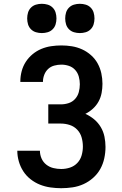

<svg xmlns="http://www.w3.org/2000/svg" viewBox="-20 -982 640 1010"><path d="M302 8Q274 8 245.5 4Q217 0 190.5 -10.5Q164 -21 141 -39Q118 -57 102.5 -81Q87 -105 79 -133Q71 -161 71 -189H190Q190 -189 190 -189Q190 -189 190 -189Q190 -168 198.5 -148.5Q207 -129 223.5 -116Q240 -103 260.5 -98Q281 -93 302 -93Q326 -93 348.5 -100.5Q371 -108 387 -125Q403 -142 409.5 -165Q416 -188 416 -211Q416 -235 409.5 -258.5Q403 -282 386.5 -299.5Q370 -317 347 -324.5Q324 -332 300 -332H234V-433H300Q321 -433 341 -439.5Q361 -446 375 -461.5Q389 -477 394.5 -497.5Q400 -518 400 -539Q400 -559 394.5 -579Q389 -599 375.5 -614Q362 -629 342.5 -635.5Q323 -642 303 -642Q284 -642 265.5 -637Q247 -632 233.5 -619.5Q220 -607 213 -589Q206 -571 206 -553Q206 -552 206 -552Q206 -552 206 -551H87Q87 -552 87 -552.5Q87 -553 87 -554Q87 -581 94 -607.5Q101 -634 115.5 -656.5Q130 -679 151 -696.5Q172 -714 197 -724.5Q222 -735 249 -739Q276 -743 303 -743Q331 -743 358.5 -738.5Q386 -734 411.5 -722.5Q437 -711 458.5 -692Q480 -673 493.5 -648.5Q507 -624 513 -596.5Q519 -569 519 -541Q519 -517 514.5 -493Q510 -469 498.5 -448Q487 -427 469 -410.5Q451 -394 429 -383Q454 -372 475 -354.5Q496 -337 510 -313.5Q524 -290 529.5 -263Q535 -236 535 -209Q535 -179 528.5 -149Q522 -119 507.5 -93Q493 -67 470 -46.5Q447 -26 419.5 -13.5Q392 -1 362 3.5Q332 8 302 8ZM400 -808Q384 -808 369 -812.5Q354 -817 343 -828Q332 -839 327.5 -854Q323 -869 323 -885Q323 -901 327.5 -916Q332 -931 343 -942Q354 -953 369 -957.5Q384 -962 400 -962Q416 -962 431 -957.5Q446 -953 457 -942Q468 -931 472.5 -916Q477 -901 477 -885Q477 -869 472.5 -854Q468 -839 457 -828Q446 -817 431 -812.5Q416 -808 400 -808ZM200 -808Q184 -808 169 -812.5Q154 -817 143 -828Q132 -839 127.5 -854Q123 -869 123 -885Q123 -901 127.5 -916Q132 -931 143 -942Q154 -953 169 -957.5Q184 -962 200 -962Q216 -962 231 -957.5Q246 -953 257 -942Q268 -931 272.5 -916Q277 -901 277 -885Q277 -869 272.5 -854Q268 -839 257 -828Q246 -817 231 -812.5Q216 -808 200 -808Z"/></svg>

Font: Zed Sans Extended
Style: Bold
Weight: 700
Width: 7
Designer: Belleve Invis
Foundry: Belleve Invis
Version: Version 1.0.0; ttfautohint (v1.8.4)